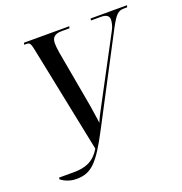

<svg xmlns="http://www.w3.org/2000/svg" viewBox="-130 -828 903 952"><g transform="rotate(-20 321.5 -352.0)"><path d="M33 -17C50 -4 78 10 113 10C190 10 229 -24 311 -182L546 -630C580 -693 593 -704 625 -704H640L643 -714H451L449 -704H503C531 -704 544 -693 544 -675C544 -660 539 -639 529 -621L347 -279C333 -253 324 -236 315 -213C311 -239 306 -277 301 -307L247 -609C244 -628 242 -645 242 -658C242 -689 257 -704 295 -704H336L338 -714H99L97 -704H110C130 -704 131 -694 143 -635L252 -100C218 -42 173 -26 110 -26H34Z"/></g></svg>

Font: Noto Serif Display ExtraCondensed Medium
Style: Italic
Weight: 500
Width: 2
Italic angle: -12°
Designer: Monotype Design Team
Foundry: Monotype Imaging Inc.
Version: Version 2.009